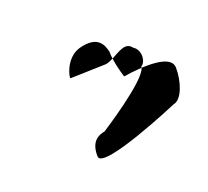

<svg xmlns="http://www.w3.org/2000/svg" viewBox="-70 -864 528 487"><g transform="rotate(-30 194.0 -620.5)"><path d="M103 -496C97 -458 336 -514 336 -514C360 -514 382 -555 388 -592C392 -619 351 -630 312 -635C299 -604 150 -542 150 -542C132 -542 109 -536 103 -496ZM143 -702 239 -688C246 -688 253 -690 260 -692C260 -698 261 -705 262 -711C261 -731 256 -762 201 -757C158 -752 139 -702 143 -702ZM260 -692C259 -663 263 -638 263 -638C276 -638 293 -637 312 -635L313 -638C328 -643 337 -674 319 -690C308 -712 283 -699 260 -692Z"/></g></svg>

Font: Ampere
Style: SCSuCndIta
Weight: 400
Version: Version 1